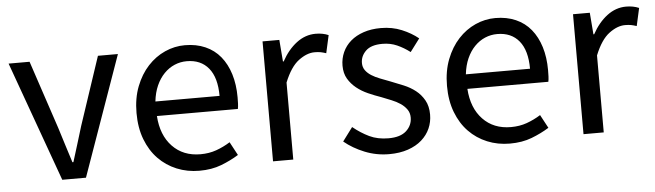

<svg xmlns="http://www.w3.org/2000/svg" viewBox="-39 -631 2645 775"><g transform="rotate(-5 1283.5 -243.0)"><path d="M187 0 12 -486H97L189 -210Q200 -174 211.5 -138Q223 -102 234 -67H238Q249 -102 260 -138Q271 -174 282 -210L374 -486H455L283 0Z M742 12Q693 12 650.5 -5.5Q608 -23 576.5 -55.5Q545 -88 527 -135Q509 -182 509 -242Q509 -302 527.5 -349.5Q546 -397 576.5 -430Q607 -463 646 -480.5Q685 -498 727 -498Q773 -498 809.5 -482Q846 -466 870.5 -436Q895 -406 908 -364Q921 -322 921 -270Q921 -257 920.5 -244.5Q920 -232 918 -223H590Q595 -145 638.5 -99.5Q682 -54 752 -54Q787 -54 816.5 -64.5Q846 -75 873 -92L902 -38Q870 -18 831 -3Q792 12 742 12ZM589 -282H849Q849 -356 817.5 -394.5Q786 -433 729 -433Q703 -433 679.5 -423Q656 -413 637 -393.5Q618 -374 605.5 -346Q593 -318 589 -282Z M1041 0V-486H1109L1116 -398H1119Q1144 -444 1179.5 -471Q1215 -498 1257 -498Q1286 -498 1309 -488L1293 -416Q1281 -420 1271 -422Q1261 -424 1246 -424Q1215 -424 1181.5 -399Q1148 -374 1123 -312V0Z M1511 12Q1459 12 1412 -7Q1365 -26 1330 -55L1371 -110Q1403 -84 1436.5 -68Q1470 -52 1514 -52Q1562 -52 1586 -74Q1610 -96 1610 -128Q1610 -147 1600 -161Q1590 -175 1574.5 -185.5Q1559 -196 1539 -204Q1519 -212 1499 -220Q1473 -229 1447 -240.5Q1421 -252 1400.5 -268.5Q1380 -285 1367 -307Q1354 -329 1354 -360Q1354 -389 1365.5 -414.5Q1377 -440 1398.5 -458.5Q1420 -477 1451 -487.5Q1482 -498 1521 -498Q1567 -498 1605.5 -482Q1644 -466 1672 -443L1633 -391Q1608 -410 1581 -422Q1554 -434 1522 -434Q1476 -434 1454.5 -413Q1433 -392 1433 -364Q1433 -347 1442 -334.5Q1451 -322 1466 -312.5Q1481 -303 1500.5 -295.5Q1520 -288 1541 -280Q1567 -270 1593.5 -259Q1620 -248 1641 -231.5Q1662 -215 1675.5 -191Q1689 -167 1689 -133Q1689 -103 1677.5 -77Q1666 -51 1643.5 -31Q1621 -11 1587.5 0.5Q1554 12 1511 12Z M2000 12Q1951 12 1908.5 -5.5Q1866 -23 1834.5 -55.5Q1803 -88 1785 -135Q1767 -182 1767 -242Q1767 -302 1785.5 -349.5Q1804 -397 1834.5 -430Q1865 -463 1904 -480.5Q1943 -498 1985 -498Q2031 -498 2067.5 -482Q2104 -466 2128.5 -436Q2153 -406 2166 -364Q2179 -322 2179 -270Q2179 -257 2178.5 -244.5Q2178 -232 2176 -223H1848Q1853 -145 1896.5 -99.5Q1940 -54 2010 -54Q2045 -54 2074.5 -64.5Q2104 -75 2131 -92L2160 -38Q2128 -18 2089 -3Q2050 12 2000 12ZM1847 -282H2107Q2107 -356 2075.5 -394.5Q2044 -433 1987 -433Q1961 -433 1937.5 -423Q1914 -413 1895 -393.5Q1876 -374 1863.5 -346Q1851 -318 1847 -282Z M2299 0V-486H2367L2374 -398H2377Q2402 -444 2437.5 -471Q2473 -498 2515 -498Q2544 -498 2567 -488L2551 -416Q2539 -420 2529 -422Q2519 -424 2504 -424Q2473 -424 2439.5 -399Q2406 -374 2381 -312V0Z"/></g></svg>

Font: Pinyin1712
Style: Regular
Weight: 400
Version: Version 1